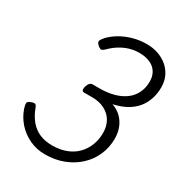

<svg xmlns="http://www.w3.org/2000/svg" viewBox="-232 -1175 1272 1355"><g transform="rotate(30 404.5 -498.0)"><path d="M333 19Q264 19 206 -8.5Q148 -36 107 -82Q66 -128 46 -186Q37 -215 38 -228.5Q39 -242 64 -251Q87 -260 97 -255Q107 -250 115 -226Q135 -174 166.5 -137Q198 -100 242 -80.5Q286 -61 346 -61Q410 -61 460 -80.5Q510 -100 544 -135Q578 -170 596 -216.5Q614 -263 614 -316Q614 -371 591 -411Q568 -451 524.5 -474Q481 -497 420 -497H354Q343 -497 339 -506.5Q335 -516 340 -537Q346 -557 356 -567Q366 -577 377 -577H436Q496 -577 547.5 -590.5Q599 -604 637 -631Q675 -658 696.5 -699.5Q718 -741 718 -795Q718 -829 706.5 -855Q695 -881 673.5 -899Q652 -917 621.5 -926Q591 -935 554 -935Q514 -935 476.5 -924Q439 -913 403.5 -891.5Q368 -870 336 -838Q318 -820 307 -820Q296 -820 277 -837Q260 -853 264 -866Q268 -879 287 -901Q319 -935 363.5 -960.5Q408 -986 460.5 -1000.5Q513 -1015 569 -1015Q618 -1015 661 -1000.5Q704 -986 737.5 -958Q771 -930 790 -890.5Q809 -851 809 -801Q809 -748 793.5 -703Q778 -658 748.5 -623Q719 -588 674.5 -563.5Q630 -539 570 -526Q612 -512 642.5 -483Q673 -454 689.5 -413Q706 -372 706 -323Q706 -252 679 -190Q652 -128 602 -81Q552 -34 483.5 -7.5Q415 19 333 19Z"/></g></svg>

Font: Playwrite NZ
Style: Regular
Weight: 400
Designer: Veronika Burian, José Scaglione
Foundry: TypeTogether
Version: Version 1.002